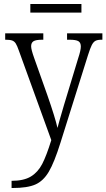

<svg xmlns="http://www.w3.org/2000/svg" viewBox="-20 -703 533 962"><path d="M38 203Q99 203 134.5 181.5Q170 160 191.5 118.5Q213 77 237 -1L75 -448Q66 -474 59 -485Q52 -496 41 -500Q30 -504 8 -504H6V-536H197V-504H192Q160 -504 148 -496.5Q136 -489 136 -471Q136 -455 151 -413L217 -227Q257 -112 268 -62Q275 -90 301 -178L308 -201L372 -412Q385 -451 385 -470Q385 -489 373 -496.5Q361 -504 328 -504H316V-536H493V-504H489Q469 -504 458.5 -498.5Q448 -493 440 -477.5Q432 -462 421 -427L283 12Q252 111 224.5 157.5Q197 204 157 221.5Q117 239 43 239H38ZM132 -683H388V-640H132Z"/></svg>

Font: Noto Serif NarrowLight
Style: Regular
Weight: 300
Width: 4
Designer: Monotype Design Team
Foundry: Monotype Imaging Inc.
Version: Version 1.001